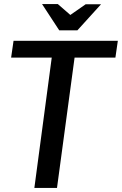

<svg xmlns="http://www.w3.org/2000/svg" viewBox="-20 -930 603 950"><path d="M47 -728H563L551 -645H349L262 0H150L236 -645H35ZM328 -856 404 -909H480L363 -780H273L188 -910H266Z"/></svg>

Font: Rosario SemiBold
Style: Italic
Weight: 600
Italic angle: -8.05°
Designer: Hector Gatti
Foundry: Omnibus Type
Version: Version 1.101; ttfautohint (v1.8.1.43-b0c9)